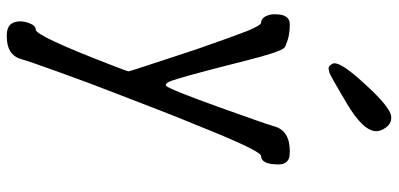

<svg xmlns="http://www.w3.org/2000/svg" viewBox="-308 -494 1113 536"><g transform="rotate(90 248.0 -225.5)"><path d="M19.5 -439.5Q19.5 -478.5 47.9 -478.5Q72.3 -478.5 90.8 -472.7Q109.4 -466.8 113.3 -462.9Q125 -450.2 148.9 -355.5Q172.9 -260.7 180.7 -232.4Q203.1 -148.4 209 -139.2Q214.8 -129.9 218.8 -132.8Q228.5 -141.6 277.3 -277.3Q326.2 -413.1 332 -434.6Q343.8 -478.5 401.4 -478.5Q418 -478.5 424.8 -474.6Q438.5 -466.8 438.5 -447.3Q438.5 -398.4 415 -398.4Q400.4 -398.4 328.1 -216.8Q307.6 -168 287.6 -115.7Q267.6 -63.5 239.3 9.3Q210.9 82 180.2 167.5Q149.4 252.9 144.5 271.5Q132.8 311.5 82 311.5H77.1Q39.1 311.5 39.1 273.4Q39.1 262.7 44.9 247.1Q50.8 231.4 62.5 230.5Q80.1 230.5 163.1 14.6Q178.7 -25.4 178.7 -28.3Q178.7 -31.2 160.2 -86.9Q141.6 -142.6 117.2 -217.8Q80.1 -324.2 65.4 -361.3Q49.8 -398.4 43 -398.4Q28.3 -398.4 21.5 -419.9Q18.6 -430.7 19.5 -439.5ZM345.7 -719.7Q345.7 -683.6 267.6 -637.2Q189.5 -590.8 181.6 -588.9Q173.8 -586.9 171.9 -586.9Q162.1 -585.9 156.2 -600.6V-603.5Q156.2 -625 210.9 -684.6Q280.3 -761.7 306.6 -761.7Q307.6 -761.7 308.6 -761.7Q324.2 -761.7 335 -747.6Q345.7 -733.4 345.7 -719.7Z"/></g></svg>

Font: Semi-Sweet
Style: Book
Weight: 400
Designer: Walter E Stewart
Version: 0.5